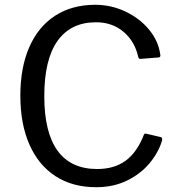

<svg xmlns="http://www.w3.org/2000/svg" viewBox="-20 -772 747 802"><path d="M649 -547 650 -540Q650 -536 647.5 -534Q645 -532 642 -532L567 -526H565Q562 -526 560 -528.5Q558 -531 557 -536Q542 -601 495 -640Q448 -679 381 -679Q276 -679 220.5 -601.5Q165 -524 165 -370Q165 -219 220.5 -142.5Q276 -66 386 -66Q457 -66 504.5 -100.5Q552 -135 581 -209Q583 -216 593 -213L652 -199Q659 -197 657 -185Q642 -135 605 -90.5Q568 -46 511 -18Q454 10 382 10Q283 10 212 -36Q141 -82 103 -168Q65 -254 65 -372Q65 -490 102.5 -575.5Q140 -661 210.5 -706.5Q281 -752 378 -752Q444 -752 503.5 -724Q563 -696 602 -649Q641 -602 649 -547Z"/></svg>

Font: n
Style: Regular
Weight: 400
Designer: Pablo Impallari, Rodrigo Fuenzalida
Foundry: Impallari Type
Version: Version 1.002; ttfautohint (v1.5)